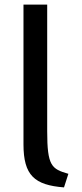

<svg xmlns="http://www.w3.org/2000/svg" viewBox="-20 -800 356 834"><path d="M277 -45 258 14C130 4 82 -38 82 -173V-780H185V-230C185 -79 204 -66 277 -45Z"/></svg>

Font: Repo Medium
Style: Regular
Weight: 500
Designer: Stefan Peev
Foundry: Context Ltd
Version: Version 1.502